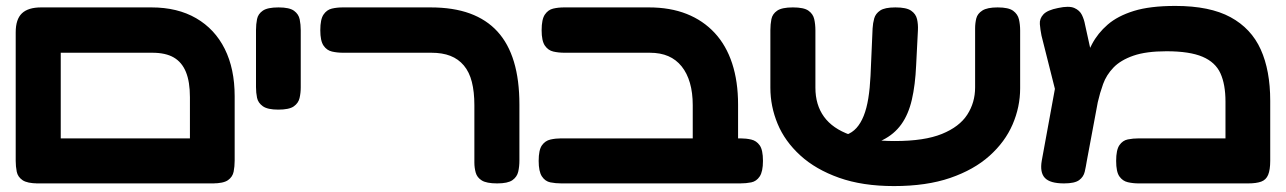

<svg xmlns="http://www.w3.org/2000/svg" viewBox="-20 -610 4341 648"><path d="M109 9Q72 9 56 -2Q40 -13 36.5 -30.5Q33 -48 33 -67V-501Q33 -545 54 -565Q75 -585 119 -585H491Q579 -585 642 -548.5Q705 -512 738.5 -445Q772 -378 772 -285V-68Q772 -48 768.5 -30.5Q765 -13 749.5 -2Q734 9 697 9Q661 9 645 -1Q629 -11 625 -27.5Q621 -44 621 -61V-282Q621 -334 607.5 -367Q594 -400 566.5 -416Q539 -432 494 -432H185V-68Q185 -48 181 -30.5Q177 -13 161.5 -2Q146 9 109 9ZM102 9 103 -143H702L703 9Z M919 -240Q883 -240 867 -251.5Q851 -263 847.5 -280Q844 -297 844 -316V-509Q844 -528 847.5 -545.5Q851 -563 867 -574Q883 -585 920 -585Q957 -585 972.5 -573.5Q988 -562 991.5 -544.5Q995 -527 995 -508V-315Q995 -296 991 -279Q987 -262 971.5 -251Q956 -240 919 -240Z M1658 9Q1622 9 1606 -1Q1590 -11 1585.5 -27.5Q1581 -44 1581 -61V-255Q1581 -300 1572.5 -333.5Q1564 -367 1545.5 -389Q1527 -411 1500 -421.5Q1473 -432 1436 -432H1138Q1118 -432 1100.5 -436Q1083 -440 1072 -456Q1061 -472 1061 -508Q1061 -545 1072 -561Q1083 -577 1100 -581Q1117 -585 1137 -585H1433Q1510 -585 1566 -564.5Q1622 -544 1659 -503.5Q1696 -463 1714.5 -401.5Q1733 -340 1733 -257V-68Q1733 -48 1729 -30.5Q1725 -13 1709.5 -2Q1694 9 1658 9Z M2395 9Q2371 9 2354 0.5Q2337 -8 2327.5 -23.5Q2318 -39 2318 -61V-255Q2318 -297 2308.5 -330Q2299 -363 2280.5 -386Q2262 -409 2235.5 -420.5Q2209 -432 2173 -432H1885Q1865 -432 1847.5 -436Q1830 -440 1819 -456Q1808 -472 1808 -508Q1808 -545 1819 -561Q1830 -577 1847 -581Q1864 -585 1884 -585H2170Q2242 -585 2297.5 -563Q2353 -541 2392 -499Q2431 -457 2451 -396Q2471 -335 2471 -257V-68Q2471 -44 2462 -26.5Q2453 -9 2436 0Q2419 9 2395 9ZM1875 9Q1855 9 1837.5 5.5Q1820 2 1809 -14.5Q1798 -31 1798 -67Q1798 -104 1809 -119.5Q1820 -135 1837.5 -139Q1855 -143 1874 -143H2479Q2498 -143 2515.5 -139Q2533 -135 2544 -119.5Q2555 -104 2555 -67Q2555 -31 2544 -14.5Q2533 2 2515.5 5.5Q2498 9 2478 9Z M2997 18Q2891 18 2812 -10Q2733 -38 2681 -85.5Q2629 -133 2604.5 -192Q2580 -251 2580 -314V-508Q2580 -528 2583.5 -545.5Q2587 -563 2603 -574Q2619 -585 2656 -585Q2693 -585 2708.5 -574Q2724 -563 2728 -545.5Q2732 -528 2732 -507V-314Q2732 -256 2761 -216Q2790 -176 2849 -155Q2908 -134 3000 -134Q3100 -134 3159 -158Q3218 -182 3244.5 -223Q3271 -264 3271 -315V-514Q3271 -532 3275 -548Q3279 -564 3295.5 -574.5Q3312 -585 3347 -585Q3384 -585 3399.5 -573.5Q3415 -562 3419 -544.5Q3423 -527 3423 -507V-312Q3423 -249 3397.5 -190Q3372 -131 3319.5 -84Q3267 -37 3187 -9.5Q3107 18 2997 18ZM2810 -110 2796 -152 2836 -155Q2856 -162 2870.5 -178Q2885 -194 2895 -219Q2905 -244 2910.5 -278Q2916 -312 2918 -354L2925 -514Q2926 -532 2930.5 -548Q2935 -564 2950.5 -574.5Q2966 -585 3002 -585Q3039 -585 3055 -574Q3071 -563 3075 -545.5Q3079 -528 3078 -508L3072 -390Q3069 -323 3057.5 -273.5Q3046 -224 3022 -190.5Q2998 -157 2959 -137.5Q2920 -118 2863 -111Z M4267 -270V-67Q4267 -37 4260 -20Q4253 -3 4236.5 3Q4220 9 4192 9H3823Q3804 9 3786.5 5Q3769 1 3758 -14.5Q3747 -30 3747 -67Q3747 -104 3758 -120Q3769 -136 3786.5 -139.5Q3804 -143 3824 -143H4116V-267Q4116 -325 4099 -362.5Q4082 -400 4038.5 -418.5Q3995 -437 3917 -437Q3848 -437 3805 -422Q3762 -407 3738 -382Q3714 -357 3703 -326.5Q3692 -296 3685 -265L3648 -67Q3645 -48 3641 -30.5Q3637 -13 3622 -2Q3607 9 3571 9Q3524 9 3506.5 -9.5Q3489 -28 3496 -68L3550 -363L3604 -305Q3619 -344 3632.5 -384Q3646 -424 3665.5 -461Q3685 -498 3718.5 -527Q3752 -556 3806.5 -573Q3861 -590 3947 -590Q4063 -590 4133 -552Q4203 -514 4235 -443Q4267 -372 4267 -270ZM3566 -208 3495 -490Q3491 -510 3489.5 -528.5Q3488 -547 3501.5 -561.5Q3515 -576 3551 -583Q3588 -591 3606 -583Q3624 -575 3631.5 -559.5Q3639 -544 3642 -527L3686 -327Z"/></svg>

Font: Fredoka Expanded SemiBold
Style: Regular
Weight: 600
Width: 7
Designer: Ben Nathan
Foundry: Milena B. Brandão, Ben Nathan
Version: Version 2.001